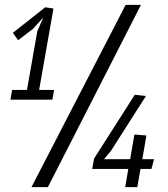

<svg xmlns="http://www.w3.org/2000/svg" viewBox="-20 -770 690 790"><path d="M177 0H109.5L497 -750H560ZM603 -75H558L545 0H495L508 -75H359.5L367 -117.5L534.5 -380L580.5 -375L437 -150L408 -115H515.5L533 -216.5L582.5 -212.5L565.5 -115H614ZM23 -360 30 -400H91L133.5 -641.5L158 -698L116 -651.5L54.5 -604.5L33 -635L166 -740L200 -735L141 -400H202.5L195.5 -360Z"/></svg>

Font: B612 Mono
Style: Italic
Weight: 400
Italic angle: -10°
Version: Version 1.005